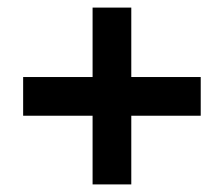

<svg xmlns="http://www.w3.org/2000/svg" viewBox="-20 -484 590 506"><path d="M41 -179V-281H509V-179ZM326 2H224V-464H326Z"/></svg>

Font: Ysabeau Infant ExtraBold
Style: Regular
Weight: 800
Designer: Christian Thalmann (Catharsis Fonts)
Version: Version 2.001;gftools[0.9.30]; featfreeze: ss01,ss02,lnum